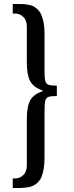

<svg xmlns="http://www.w3.org/2000/svg" viewBox="-20 -756 370 966"><path d="M44 142H54Q80 142 97.5 124.5Q115 107 115 77V-157Q115 -220 132 -251Q149 -282 194 -297V-301Q149 -316 132 -347.5Q115 -379 115 -441V-623Q115 -653 97.5 -670.5Q80 -688 54 -688H44V-736H63Q81 -736 94 -735.5Q107 -735 123 -732Q140 -729 149 -724Q158 -719 171 -707Q182 -696 188.5 -680.5Q195 -665 200 -640Q204 -619 204 -584V-406Q204 -365 207.5 -350Q211 -335 223 -330Q235 -325 266 -325V-273Q235 -273 223 -268Q211 -263 207.5 -248Q204 -233 204 -192V38Q204 95 189 134Q179 160 150 177Q141 182 124 185.5Q107 189 95 189Q88 190 63 190H44Z"/></svg>

Font: Play
Style: Regular
Weight: 400
Designer: Jonas Hecksher (Cyrillic expansion: Cyreal)
Foundry: Jonas Hecksher, Playtype, e-types AS
Version: Version 2.101; ttfautohint (v1.5.65-e2d9)